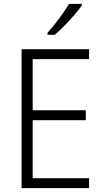

<svg xmlns="http://www.w3.org/2000/svg" viewBox="-20 -967 534 987"><path d="M438 0H91V-714H438V-663H148V-400H421V-349H148V-51H438ZM401 -939Q386 -918 362 -890Q338 -862 311 -834.5Q284 -807 261 -788H224V-798Q253 -831 284 -872Q315 -913 335 -947H401Z"/></svg>

Font: Noto Sans Myanmar UI SemiCondensed Light
Style: Regular
Weight: 300
Width: 4
Designer: Monotype Design Team
Foundry: Monotype Imaging Inc.
Version: Version 2.103; ttfautohint (v1.8.4.7-5d5b)